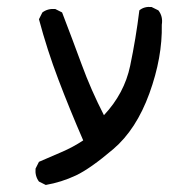

<svg xmlns="http://www.w3.org/2000/svg" viewBox="-20 -398 540 551"><path d="M111.3 132.8 91.8 123Q80.1 107.4 82 85.9L91.8 66.4Q123 52.7 156.2 38.6Q189.5 24.4 218.8 4.9Q179.7 -85 147.5 -169.9Q115.2 -254.9 91.8 -342.8L101.6 -362.3Q117.2 -374 138.7 -372.1L158.2 -362.3Q187.5 -286.1 214.4 -212.9Q241.2 -139.6 278.3 -67.4Q336.9 -129.9 353.5 -209Q370.1 -288.1 379.9 -368.2Q393.6 -379.9 415 -377.9L434.6 -368.2Q448.2 -350.6 444.3 -327.1Q446.3 -233.4 408.7 -129.9Q371.1 -26.4 305.2 29.8Q239.3 85.9 197.8 105.5Q156.2 125 111.3 132.8Z"/></svg>

Font: NaikaiFont
Style: Regular-Lite
Weight: 400
Version: Version 1.67